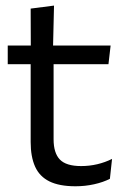

<svg xmlns="http://www.w3.org/2000/svg" viewBox="-20 -640 436 670"><path d="M243.5 10Q187 10 152.5 -7Q118 -24 102.5 -58.5Q87 -93 87 -144.5V-452.5H167V-154Q167 -106 189 -83.2Q211 -60.5 263 -60.5Q292.5 -60.5 319.8 -67Q347 -73.5 371 -85.5L363.5 -16Q340 -4 308.5 3Q277 10 243.5 10ZM7 -416V-481H366L358.5 -416ZM87.5 -473 87 -610 168.5 -620.5 165 -473Z"/></svg>

Font: Anek Gujarati
Style: Regular
Weight: 400
Designer: Mrunmayee Ghaisas (Gujarati), Yesha Goshar (Latin)
Foundry: Ek Type
Version: Version 1.003